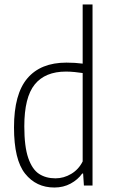

<svg xmlns="http://www.w3.org/2000/svg" viewBox="-20 -828 503 857"><path d="M42.5 -259.5Q42.5 -408 102 -478.2Q161.5 -548.5 276.5 -548.5Q315 -548.5 349 -544V-808H393V0H354.5L351 -53.5H347Q327.5 -26 295.2 -8.5Q263 9 222.5 9Q141.5 9 92 -53Q42.5 -115 42.5 -259.5ZM349 -107.5V-502Q334.5 -504.5 313 -506.5Q291.5 -508.5 274.5 -508.5Q181.5 -508.5 135 -451Q88.5 -393.5 88.5 -264Q88.5 -173.5 106.2 -122.5Q124 -71.5 154.5 -51.8Q185 -32 227.5 -32Q264.5 -32 297.8 -51.8Q331 -71.5 349 -107.5Z"/></svg>

Font: Encode Sans Condensed ExLight
Style: Regular
Weight: 275
Width: 3
Designer: Multiple Designers
Foundry: Impallari Type
Version: Version 2.000